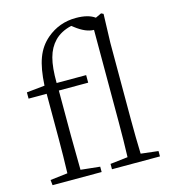

<svg xmlns="http://www.w3.org/2000/svg" viewBox="-119 -909 892 1005"><g transform="rotate(-15 327.5 -407.0)"><path d="M307 0V-29L203 -40C203 -41 203 -43 203 -46C202 -126 201 -186 201 -227V-470H360V-511H200C199 -624 216 -686 259 -731C281 -754 312 -771 351 -780L363 -771C399 -743 432 -729 461 -729V-227C461 -162 460 -99 458 -40L363 -29V0H623V-29L529 -40C527 -99 526 -162 526 -227V-641L531 -797L519 -803L487 -788C464 -805 430 -814 385 -814C325 -814 272 -795 226 -756C167 -705 142 -637 135 -514L37 -504V-470H135V-227C135 -164 134 -102 132 -40L38 -29L41 0Z"/></g></svg>

Font: AllPunType Light
Style: Regular
Weight: 300
Version: 1.0